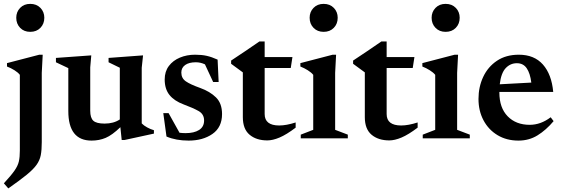

<svg xmlns="http://www.w3.org/2000/svg" viewBox="-24 -732 2977 1016"><path d="M136 -563.5Q103 -563.5 82.5 -584.8Q62 -606 62 -638Q62 -669 82.5 -690.2Q103 -711.5 136 -711.5Q169.5 -711.5 190 -690.2Q210.5 -669 210.5 -638Q210.5 -606 190 -584.8Q169.5 -563.5 136 -563.5ZM81 -336Q71.5 -348.5 52.8 -360.2Q34 -372 13 -380V-398L184 -442.5H202L197 -346.5V20.5Q197 61 191.8 88.8Q186.5 116.5 169 140.8Q151.5 165 116 193.8Q80.5 222.5 20 265L-3.5 238Q34.5 197 52.5 171.2Q70.5 145.5 75.8 122.2Q81 99 81 65Z M453.5 -146Q453.5 -108 470 -93Q486.5 -78 529.5 -78Q577.5 -78 610 -100V-373.5L550.5 -402.5V-425.5L733 -439L726 -373.5V-79Q737 -67.5 754.8 -57.8Q772.5 -48 790.5 -43V-25L634 9H620L613 -59Q569.5 -17 535.2 -2.5Q501 12 460.5 12Q337.5 12 337.5 -144.5V-371.5L272 -402.5V-425.5L459 -439L453.5 -375.5Z M1008.5 -442.5Q1043.5 -442.5 1070 -436.5Q1096.5 -430.5 1127.5 -416.5L1133 -298H1104L1060.5 -391.5Q1037 -402.5 1012.5 -402.5Q976 -402.5 955.8 -388Q935.5 -373.5 935.5 -348Q935.5 -318 959.5 -301.5Q983.5 -285 1035.5 -266.5Q1087 -248 1119 -216.5Q1151 -185 1151 -128.5Q1151 -58.5 1100.2 -23.2Q1049.5 12 974 12Q907 12 857 -9.5L840 -133.5H868L926 -29.5Q934.5 -28.5 942.5 -28Q950.5 -27.5 958.5 -27.5Q1003 -27.5 1029.5 -44.2Q1056 -61 1056 -94.5Q1056 -128 1026.8 -144.5Q997.5 -161 947.5 -179.5Q898 -198 872.8 -229.5Q847.5 -261 847.5 -311.5Q847.5 -353.5 869.5 -382.8Q891.5 -412 928 -427.2Q964.5 -442.5 1008.5 -442.5Z M1376.5 -128.5Q1376.5 -68 1453.5 -68Q1491 -68 1540.5 -84V-56.5Q1491.5 -19.5 1455.2 -4.2Q1419 11 1390.5 11Q1332.5 11 1296.8 -19Q1261 -49 1261 -112V-349L1199 -394.5V-411.5Q1232 -433.5 1273.5 -461.2Q1315 -489 1348.5 -512.5H1376.5V-430H1523.5L1514.5 -372H1376.5Z M1688.5 -563.5Q1655.5 -563.5 1635 -584.8Q1614.5 -606 1614.5 -638Q1614.5 -669 1635 -690.2Q1655.5 -711.5 1688.5 -711.5Q1722 -711.5 1742.5 -690.2Q1763 -669 1763 -638Q1763 -606 1742.5 -584.8Q1722 -563.5 1688.5 -563.5ZM1754.5 -442.5 1749.5 -346.5V-45L1816.5 -19.5V0H1567.5V-19.5L1633.5 -45V-336Q1623.5 -348.5 1604.8 -360.2Q1586 -372 1565.5 -380V-398L1736.5 -442.5Z M2022 -128.5Q2022 -68 2099 -68Q2136.5 -68 2186 -84V-56.5Q2137 -19.5 2100.8 -4.2Q2064.5 11 2036 11Q1978 11 1942.2 -19Q1906.5 -49 1906.5 -112V-349L1844.5 -394.5V-411.5Q1877.5 -433.5 1919 -461.2Q1960.5 -489 1994 -512.5H2022V-430H2169L2160 -372H2022Z M2334 -563.5Q2301 -563.5 2280.5 -584.8Q2260 -606 2260 -638Q2260 -669 2280.5 -690.2Q2301 -711.5 2334 -711.5Q2367.5 -711.5 2388 -690.2Q2408.5 -669 2408.5 -638Q2408.5 -606 2388 -584.8Q2367.5 -563.5 2334 -563.5ZM2400 -442.5 2395 -346.5V-45L2462 -19.5V0H2213V-19.5L2279 -45V-336Q2269 -348.5 2250.2 -360.2Q2231.5 -372 2211 -380V-398L2382 -442.5Z M2721.5 -442.5Q2803 -442.5 2849 -390.5Q2895 -338.5 2903.5 -245.5H2618.5V-242.5Q2618.5 -161.5 2662.5 -116.5Q2706.5 -71.5 2779 -71.5Q2837.5 -71.5 2890 -111.5L2905.5 -91Q2865.5 -43.5 2820.5 -15.8Q2775.5 12 2719.5 12Q2656.5 12 2608.8 -16.8Q2561 -45.5 2534.5 -95.5Q2508 -145.5 2508 -208.5Q2508 -272 2533 -325.2Q2558 -378.5 2605.8 -410.5Q2653.5 -442.5 2721.5 -442.5ZM2711 -397.5Q2676.5 -397.5 2652 -371.5Q2627.5 -345.5 2620.5 -286L2787.5 -295Q2781.5 -344 2763.2 -370.8Q2745 -397.5 2711 -397.5Z"/></svg>

Font: Newsreader Text SemiBold
Style: Regular
Weight: 600
Designer: Hugues Gentile
Foundry: Production Type
Version: Version 1.001